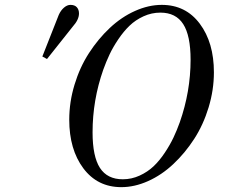

<svg xmlns="http://www.w3.org/2000/svg" viewBox="-20 -750 922 788"><path d="M172.9 -507.8 153.8 -518.1 221.2 -689Q229.5 -707.5 242.7 -718.8Q255.9 -730 269 -730Q286.6 -730 295.4 -720.2Q304.2 -710.4 304.2 -694.8Q304.2 -669.4 278.8 -641.1ZM638.2 -698.2Q602.1 -698.2 569.1 -683.1Q536.1 -668 511.7 -644.5Q487.3 -621.1 465.6 -588.9Q443.8 -556.6 429.7 -526.6Q415.5 -496.6 403.8 -463.9Q359.9 -338.9 359.9 -207Q359.9 -107.9 390.1 -61Q420.4 -14.2 483.9 -14.2Q520 -14.2 553 -29.3Q585.9 -44.4 610.4 -67.6Q634.8 -90.8 656.2 -123Q677.7 -155.3 691.9 -185.3Q706.1 -215.3 717.8 -248Q762.2 -374.5 762.2 -504.9Q762.2 -604 731.9 -651.1Q701.7 -698.2 638.2 -698.2ZM644 -730Q742.2 -730 800 -652.6Q857.9 -575.2 857.9 -453.1Q857.9 -380.9 836.2 -309.3Q814.5 -237.8 776.9 -179.7Q739.3 -121.6 691.4 -76.7Q643.6 -31.7 587.9 -6.8Q532.2 18.1 478 18.1Q379.9 18.1 322 -59.3Q264.2 -136.7 264.2 -258.8Q264.2 -331.1 285.9 -402.6Q307.6 -474.1 345.2 -532.2Q382.8 -590.3 430.7 -635.3Q478.5 -680.2 534.2 -705.1Q589.8 -730 644 -730Z"/></svg>

Font: Flanker Steampunk
Style: Italic
Weight: 400
Italic angle: -12°
Designer: Alexey Kryukov, Leonardo Di Lena
Foundry: Alexey Kryukov, Leonardo Di Lena
Version: 1.210